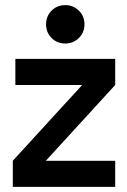

<svg xmlns="http://www.w3.org/2000/svg" viewBox="-20 -730 495 750"><path d="M40 -500H430V-398L159 -102H430V0H30V-102L301 -398H40ZM235 -560Q203 -560 181.5 -581.5Q160 -603 160 -635Q160 -667 181.5 -688.5Q203 -710 235 -710Q266 -710 288 -688.5Q310 -667 310 -635Q310 -603 288 -581.5Q266 -560 235 -560Z"/></svg>

Font: Retni Sans
Style: Bold
Weight: 700
Designer: Vitaly Kuzmin
Foundry: ParaType Ltd.
Version: Version 1.00;March 2, 2019;FontCreator 11.5.0.2425 64-bit; t